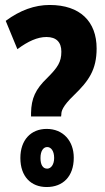

<svg xmlns="http://www.w3.org/2000/svg" viewBox="-20 -744 424 773"><path d="M105 -275H226L227 -284C227 -295 230 -315 278 -361C337 -418 369 -463 369 -549C369 -657 303 -724 180 -724C120 -724 61 -703 3 -660L50 -546C93 -578 131 -595 167 -595C207 -595 227 -574 227 -536C227 -494 212 -472 170 -430C123 -385 106 -348 105 -289ZM168 9C233 9 277 -33 277 -109C277 -177 234 -225 168 -225C104 -225 62 -180 62 -108C62 -33 105 9 168 9ZM170 -65C152 -65 143 -81 143 -108C143 -137 155 -152 170 -152C185 -152 198 -137 198 -108C198 -81 185 -65 170 -65Z"/></svg>

Font: Noto Sans Myanmar ExtraCondensed ExtraBold
Style: Regular
Weight: 800
Width: 2
Designer: Monotype Design Team
Foundry: Monotype Imaging Inc.
Version: Version 2.107